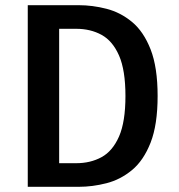

<svg xmlns="http://www.w3.org/2000/svg" viewBox="-20 -720 690 740"><path d="M87 0V-700H283.5Q336.5 -700 390.2 -686.2Q444 -672.5 488.8 -635.5Q533.5 -598.5 560.5 -529.5Q587.5 -460.5 587.5 -350Q587.5 -239.5 560.5 -170.5Q533.5 -101.5 488.8 -64.5Q444 -27.5 390.2 -13.8Q336.5 0 283.5 0ZM208 -91H274Q328.5 -91 371.2 -114.2Q414 -137.5 438.8 -194Q463.5 -250.5 463.5 -350Q463.5 -449.5 438.8 -506Q414 -562.5 371.2 -585.8Q328.5 -609 274 -609H208Z"/></svg>

Font: Trispace Medium
Style: Regular
Weight: 500
Designer: Tyler Finck
Foundry: Etcetera Type Company
Version: Version 1.210; ttfautohint (v1.8.3)